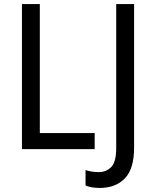

<svg xmlns="http://www.w3.org/2000/svg" viewBox="-20 -734 763 945"><path d="M88 0V-714H176V-79H446V0ZM471 191Q429 191 401 179V103Q415 108 431.5 110.5Q448 113 467 113Q503 113 527.5 88Q552 63 552 -5V-714H640V-7Q640 97 594.5 144Q549 191 471 191Z"/></svg>

Font: Noto Sans SemiCondensed
Style: Regular
Weight: 400
Width: 4
Designer: Monotype Design Team
Foundry: Monotype Imaging Inc.
Version: Version 2.013; ttfautohint (v1.8.4.7-5d5b)